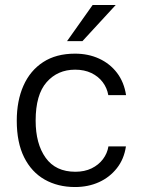

<svg xmlns="http://www.w3.org/2000/svg" viewBox="-20 -743 580 773"><path d="M282 -527Q335.5 -527 379 -507Q422.5 -487 451 -449.8Q479.5 -412.5 487.5 -360H416Q411 -389 393.5 -412.2Q376 -435.5 347.8 -449Q319.5 -462.5 282.5 -462.5Q212 -462.5 167.8 -412.2Q123.5 -362 123.5 -257.5Q123.5 -164 163.8 -107.8Q204 -51.5 283.5 -51.5Q320.5 -51.5 348.8 -65.2Q377 -79 394.5 -102.2Q412 -125.5 416.5 -153.5H487Q479.5 -102.5 450.5 -65.8Q421.5 -29 378.2 -9.5Q335 10 282 10Q213 10 160 -20Q107 -50 77.2 -109.5Q47.5 -169 47.5 -257Q47.5 -337.5 74.5 -398.2Q101.5 -459 153.8 -493Q206 -527 282 -527ZM353 -723H446L312 -577.5H250Z"/></svg>

Font: Public Sans Thin Light
Style: Regular
Weight: 300
Version: Version 1.007